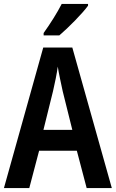

<svg xmlns="http://www.w3.org/2000/svg" viewBox="-20 -957 590 977"><path d="M428 -928V-937H294C271 -892 237 -838 202 -789V-777H282C328 -816 400 -889 428 -928ZM421 0H549L348 -715H200L0 0H129L179 -190H371ZM299 -493 348 -296H201L250 -494C259 -533 269 -581 274 -618C279 -584 291 -531 299 -493Z"/></svg>

Font: Noto Sans Khmer Condensed SemiBold
Style: Regular
Weight: 600
Width: 3
Designer: Danh Hong and the Monotype Design Team
Foundry: Monotype Imaging Inc.
Version: Version 2.004